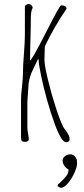

<svg xmlns="http://www.w3.org/2000/svg" viewBox="-20 -682 411 945"><path d="M249.5 -71.8Q282.2 18.1 305.7 18.1Q313 18.1 317.9 13.9Q322.8 9.8 322.8 2.9Q322.8 -6.3 318.1 -16.4Q313.5 -26.4 303.7 -39.6Q295.9 -49.3 291.5 -57.1Q275.9 -86.9 253.7 -155.8Q231.4 -224.6 215.1 -293Q198.7 -361.3 198.7 -390.1L199.7 -421.9L200.7 -454.1Q246.1 -548.8 307.6 -639.2Q306.2 -655.8 280.8 -655.8Q273.9 -655.8 206.1 -522Q137.7 -387.7 127.9 -383.8Q127.9 -426.8 129.9 -489.7Q131.8 -552.7 131.8 -595.2Q131.8 -627 140.6 -643.1Q140.6 -650.4 134.8 -656.2Q128.9 -662.1 121.6 -662.1Q108.4 -662.1 102.5 -650.9V-512.2Q102.5 -477.1 97.7 -415.5Q92.8 -353.5 92.8 -318.8Q92.8 -297.9 88.4 -255.9Q83.5 -216.3 83.5 -192.9V-4.9Q83.5 7.8 87.9 12Q92.3 16.1 105.5 16.1Q111.8 16.1 116.7 12.7Q121.6 9.3 121.6 3.9Q121.6 -6.8 118.2 -24.4Q114.7 -42 114.7 -53.2V-181.2Q114.7 -190.4 117.2 -217.3Q119.6 -244.1 119.6 -252.9Q119.6 -271 125 -292.5Q129.9 -311.5 134 -321.8Q138.2 -332 151.9 -359.9L167.5 -392.1L169.9 -388.2Q170.9 -364.3 181.9 -311Q192.9 -257.8 210.7 -193.1Q228.5 -128.4 249.5 -71.8ZM315.4 218.8Q334 196.3 346.7 167.7Q359.4 139.2 359.4 122.1Q359.4 113.3 357.4 109.9L359.4 106.9Q348.6 77.6 326.2 77.6Q311.5 77.6 299.8 86.7Q288.1 95.7 288.1 108.9Q288.1 121.1 296.4 133.1Q304.7 145 317.4 152.8Q317.4 162.1 314.5 169.9Q310.5 181.2 293 200.2Q286.6 206.5 278.3 214.4Q270 222.2 265.1 226.1L263.2 234.9L279.3 242.7Q295.9 242.2 315.4 218.8Z"/></svg>

Font: Amatica SC
Style: Regular
Weight: 400
Designer: Vernon Adams, Ben Nathan
Foundry: newtypography
Version: Version 2.001